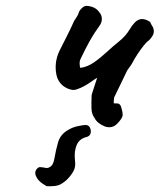

<svg xmlns="http://www.w3.org/2000/svg" viewBox="-20 -437 546 656"><path d="M338 -5Q326 -10 317 -17Q308 -24 303 -34Q293 -47 292.5 -66.5Q292 -86 293 -110Q293 -113 295.5 -120.5Q298 -128 301 -137.5Q304 -147 307 -156Q310 -165 312 -171Q306 -168 300.5 -164Q295 -160 289 -156Q279 -149 267 -142.5Q255 -136 243 -132Q230 -126 210 -135Q190 -144 180 -162Q176 -169 174 -176.5Q172 -184 171 -193Q167 -229 183 -263Q196 -289 209 -314.5Q222 -340 233 -365Q238 -373 243 -380.5Q248 -388 249 -394Q252 -402 260 -409.5Q268 -417 276 -417Q291 -416 302 -410.5Q313 -405 321 -393Q328 -384 328 -371.5Q328 -359 318 -346Q301 -323 286 -296Q271 -269 255 -235Q252 -229 252 -221Q252 -213 254 -205Q278 -208 300.5 -223.5Q323 -239 344.5 -259Q366 -279 386 -295Q409 -313 424 -338Q430 -349 440.5 -360Q451 -371 464 -372Q470 -372 477 -370Q484 -368 493 -362Q495 -356 500.5 -347.5Q506 -339 505.5 -327.5Q505 -316 489 -299Q483 -296 472 -282.5Q461 -269 449.5 -251.5Q438 -234 431 -220Q427 -213 422.5 -207.5Q418 -202 415 -197L370 -104Q370 -100 369 -94.5Q368 -89 369 -84Q375 -84 382 -83.5Q389 -83 393 -74Q400 -52 399 -42.5Q398 -33 382 -16Q364 4 338 -5ZM139 199Q123 190 114 181Q105 172 101 159Q99 148 105.5 140.5Q112 133 118 134Q129 135 135.5 136.5Q142 138 148 135Q156 131 160 123.5Q164 116 166 104Q171 75 178.5 49Q186 23 211 8Q227 -2 246 -6Q265 -10 272 -10Q283 -10 287.5 -0.5Q292 9 289.5 18.5Q287 28 276 31Q251 37 242 58.5Q233 80 236 108Q238 123 236 133.5Q234 144 226 156Q217 169 208.5 177Q200 185 190 191Q180 197 166.5 198.5Q153 200 139 199Z"/></svg>

Font: Caveat SemiBold
Style: Regular
Weight: 600
Designer: Pablo Impallari
Foundry: Pablo Impallari
Version: Version 2.000